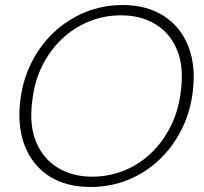

<svg xmlns="http://www.w3.org/2000/svg" viewBox="-20 -732 812 764"><path d="M340 12Q243 12 176.5 -30.5Q110 -73 79.5 -149.5Q49 -226 60 -326Q69 -409 103.5 -479.5Q138 -550 193 -602Q248 -654 318 -683Q388 -712 468 -712Q564 -712 631 -669Q698 -626 728.5 -550Q759 -474 748 -375Q739 -291 704.5 -220.5Q670 -150 615 -97.5Q560 -45 490 -16.5Q420 12 340 12ZM347 -29Q413 -29 473 -53Q533 -77 581 -122.5Q629 -168 660.5 -232Q692 -296 700 -374Q712 -468 684 -534.5Q656 -601 598 -636Q540 -671 461 -671Q394 -671 334 -646.5Q274 -622 226 -576.5Q178 -531 147 -468Q116 -405 108 -327Q96 -233 124 -166.5Q152 -100 210 -64.5Q268 -29 347 -29Z"/></svg>

Font: DM Sans 28pt ExtraLight
Style: Italic
Weight: 250
Italic angle: -10°
Version: Version 4.004;gftools[0.9.30]